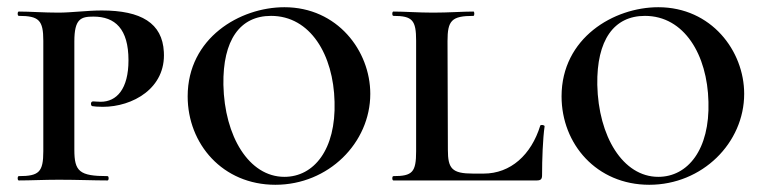

<svg xmlns="http://www.w3.org/2000/svg" viewBox="-20 -500 2114 532"><path d="M186 -85V-385C186 -448 204 -454 239 -454C299 -454 336 -420 336 -333C336 -253 303 -218 259 -218C250 -218 244 -219 239 -219C230 -220 231 -208 235 -206C240 -205 251 -204 265 -204C347 -204 440 -255 434 -356C430 -436 371 -471 262 -471C222 -471 178 -465 142 -465C101 -465 63 -468 32 -468C28 -468 28 -456 32 -456C88 -456 100 -444 100 -387V-81C100 -23 88 -12 32 -12C28 -12 28 0 32 0C63 0 103 -2 143 -2C195 -2 240 0 278 0C282 0 282 -12 278 -12C200 -12 186 -25 186 -85Z M743 12C890 12 1006 -104 1006 -240C1006 -359 915 -480 768 -480C645 -480 500 -395 500 -233C500 -101 597 12 743 12ZM768 -10C670 -10 602 -122 599 -265C597 -389 645 -456 731 -456C840 -456 904 -348 907 -218C911 -86 850 -10 768 -10Z M1220 -386C1220 -443 1231 -456 1292 -456C1295 -456 1295 -468 1292 -468C1262 -468 1223 -465 1180 -465C1139 -465 1101 -468 1070 -468C1066 -468 1066 -456 1070 -456C1123 -456 1133 -444 1133 -387V-81C1133 -23 1123 -12 1070 -12C1066 -12 1066 0 1070 0H1467C1479 0 1482 -4 1482 -15C1482 -58 1484 -115 1489 -150C1489 -154 1478 -155 1477 -152C1452 -71 1395 -19 1320 -19H1291C1232 -19 1221 -33 1221 -85Z M1779 12C1926 12 2042 -104 2042 -240C2042 -359 1951 -480 1804 -480C1681 -480 1536 -395 1536 -233C1536 -101 1633 12 1779 12ZM1804 -10C1706 -10 1638 -122 1635 -265C1633 -389 1681 -456 1767 -456C1876 -456 1940 -348 1943 -218C1947 -86 1886 -10 1804 -10Z"/></svg>

Font: Cormorant SC Semi
Style: Regular
Weight: 600
Designer: Christian Thalmann (Catharsis Fonts)
Version: Version 1.000;PS 001.000;hotconv 1.0.70;makeotf.lib2.5.58329